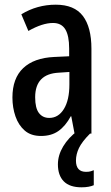

<svg xmlns="http://www.w3.org/2000/svg" viewBox="-20 -570 472 819"><path d="M218 -550Q297 -550 333.5 -502Q370 -454 370 -362V0H298L284 -74H282Q259 -32 229 -11Q199 10 155 10Q112 10 85.5 -13Q59 -36 46 -73.5Q33 -111 33 -154Q33 -236 79 -279.5Q125 -323 211 -327L275 -330V-363Q275 -418 258.5 -445Q242 -472 206 -472Q161 -472 101 -438L71 -509Q138 -550 218 -550ZM231 -260Q130 -255 130 -155Q130 -109 146 -88Q162 -67 190 -67Q229 -67 252.5 -105Q276 -143 276 -210V-263ZM304 115Q304 163 347 163Q360 163 367.5 160.5Q375 158 380 156V220Q371 224 358 226.5Q345 229 328 229Q277 229 252 203.5Q227 178 227 131Q227 92 249.5 54.5Q272 17 311 -12L364 0Q330 34 317 61Q304 88 304 115Z"/></svg>

Font: Noto Sans Kannada ExtraCondensed Medium
Style: Regular
Weight: 500
Width: 2
Designer: Jelle Bosma - Monotype Design Team
Foundry: Monotype Imaging Inc.
Version: Version 2.005; ttfautohint (v1.8.4.7-5d5b)